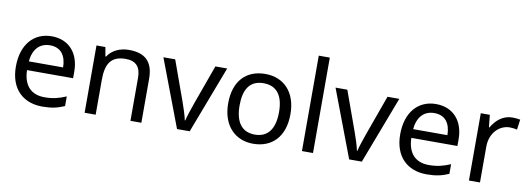

<svg xmlns="http://www.w3.org/2000/svg" viewBox="-59 -1128 4157 1506"><g transform="rotate(10 2019.0 -375.0)"><path d="M292 -546C150 -546 55 -440 55 -264C55 -85 160 10 313 10C386 10 434 -1 489 -25V-102C433 -78 385 -65 317 -65C210 -65 149 -130 146 -251H513V-304C513 -450 429 -546 292 -546ZM291 -474C380 -474 420 -412 421 -321H148C157 -417 207 -474 291 -474Z M907 -546C839 -546 773 -519 738 -463H733L720 -536H649V0H737V-278C737 -403 775 -472 894 -472C976 -472 1014 -429 1014 -343V0H1101V-349C1101 -487 1035 -546 907 -546Z M1385 0H1486L1690 -536H1596L1482 -220C1467 -177 1444 -111 1437 -78H1433C1427 -111 1406 -176 1390 -220L1276 -536H1182Z M2241 -269C2241 -446 2139 -546 1994 -546C1840 -546 1745 -446 1745 -269C1745 -91 1849 10 1991 10C2144 10 2241 -91 2241 -269ZM1836 -269C1836 -396 1883 -472 1992 -472C2101 -472 2150 -396 2150 -269C2150 -142 2101 -63 1993 -63C1884 -63 1836 -142 1836 -269Z M2468 0V-760H2380V0Z M2756 0H2857L3061 -536H2967L2853 -220C2838 -177 2815 -111 2808 -78H2804C2798 -111 2777 -176 2761 -220L2647 -536H2553Z M3353 -546C3211 -546 3116 -440 3116 -264C3116 -85 3221 10 3374 10C3447 10 3495 -1 3550 -25V-102C3494 -78 3446 -65 3378 -65C3271 -65 3210 -130 3207 -251H3574V-304C3574 -450 3490 -546 3353 -546ZM3352 -474C3441 -474 3481 -412 3482 -321H3209C3218 -417 3268 -474 3352 -474Z M3960 -546C3885 -546 3830 -497 3796 -438H3792L3782 -536H3710V0H3798V-286C3798 -394 3871 -466 3954 -466C3972 -466 3995 -463 4012 -459L4023 -540C4005 -544 3980 -546 3960 -546Z"/></g></svg>

Font: Noto Sans Bhaiksuki
Style: Regular
Weight: 400
Designer: Monotype Design Team
Foundry: Monotype Imaging Inc.
Version: Version 2.002